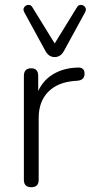

<svg xmlns="http://www.w3.org/2000/svg" viewBox="-20 -778 382 804"><path d="M111 6Q80 6 80 -25V-460Q80 -492 111 -492Q140 -492 140 -460V-397Q162 -444 205.5 -469Q249 -494 306 -495Q318 -496 326 -490Q334 -484 334 -471Q335 -443 305 -440L291 -439Q220 -433 181 -392.5Q142 -352 142 -284V-25Q142 6 111 6ZM209 -539Q184 -539 170 -565L82 -726Q75 -739 81.5 -748Q88 -757 99 -757.5Q110 -758 116 -747L209 -596L302 -747Q308 -758 319 -757.5Q330 -757 336.5 -748Q343 -739 336 -726L248 -565Q234 -539 209 -539Z"/></svg>

Font: Nunito Light
Style: Regular
Weight: 300
Designer: Vernon Adams
Foundry: Vernon Adams
Version: Version 3.601; ttfautohint (v1.8.2.53-6de2)